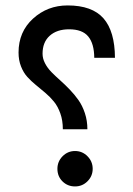

<svg xmlns="http://www.w3.org/2000/svg" viewBox="-20 -687 491 707"><path d="M191.4 -65.4Q191.4 -92.3 210.4 -111.6Q229.5 -130.9 256.3 -130.9Q283.2 -130.9 302.2 -111.6Q321.3 -92.3 321.3 -65.4Q321.3 -38.6 302.2 -19.5Q283.2 -0.5 256.3 -0.5Q229 -0.5 210.2 -19Q191.4 -37.6 191.4 -65.4ZM48.3 -493.7Q48.3 -569.8 101.6 -618.4Q154.8 -667 229 -667Q319.3 -667 361.1 -619.4Q402.8 -571.8 403.3 -474.1H327.1Q326.7 -526.4 304.9 -552.7Q283.2 -579.1 234.4 -579.1Q189.5 -579.1 163.1 -555.4Q136.7 -531.7 136.7 -489.3Q136.7 -471.2 145.8 -453.9Q154.8 -436.5 169.4 -421.6Q184.1 -406.7 201.7 -391.1Q219.2 -375.5 236.8 -357.2Q254.4 -338.9 268.8 -318.6Q283.2 -298.3 292.5 -270.5Q301.8 -242.7 301.8 -210.9H211.4Q211.4 -243.7 202.1 -269.5Q192.9 -295.4 178.7 -312.7Q164.6 -330.1 147 -345Q129.4 -359.9 112.1 -374Q94.7 -388.2 80.6 -403.8Q66.4 -419.4 57.4 -442.4Q48.3 -465.3 48.3 -493.7Z"/></svg>

Font: Vazir WOL
Style: WOL
Weight: 400
Foundry: Based on Dejavu fonts, by Saber Rastikerdar
Version: Version 26.0.0